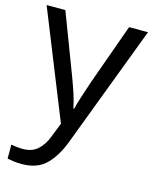

<svg xmlns="http://www.w3.org/2000/svg" viewBox="-116 -613 742 931"><g transform="rotate(15 255.0 -148.0)"><path d="M1 -536H95L211 -231Q226 -191 238 -154.5Q250 -118 256 -85H260Q266 -110 279 -150.5Q292 -191 306 -232L415 -536H510L279 74Q251 150 206.5 195Q162 240 84 240Q60 240 42 237.5Q24 235 11 232V162Q22 164 37.5 166Q53 168 70 168Q116 168 144.5 142Q173 116 189 73L217 2Z"/></g></svg>

Font: Noto Sans Lydian
Style: Regular
Weight: 400
Designer: Monotype Design Team
Foundry: Monotype Imaging Inc.
Version: Version 2.002; ttfautohint (v1.8.4.7-5d5b)